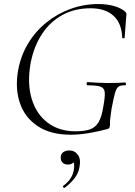

<svg xmlns="http://www.w3.org/2000/svg" viewBox="-20 -656 670 952"><path d="M330 12Q231 12 167 -30.5Q103 -73 78.5 -145.5Q54 -218 70 -308Q83 -380 119.5 -440.5Q156 -501 210 -544.5Q264 -588 330 -612Q396 -636 468 -636Q509 -636 544 -626.5Q579 -617 601 -598Q607 -591 607 -587Q607 -583 606 -575L598 -470Q597 -466 591.5 -466Q586 -466 586 -470Q583 -542 542 -578.5Q501 -615 429 -615Q350 -615 289 -581.5Q228 -548 188 -487Q148 -426 132 -344Q114 -243 137 -166.5Q160 -90 216.5 -47.5Q273 -5 354 -5Q397 -5 424.5 -14Q452 -23 468 -49Q484 -75 492 -126Q501 -174 499.5 -196.5Q498 -219 479 -226Q460 -233 414 -233Q409 -233 409.5 -241Q410 -249 414 -249Q466 -245 509 -244.5Q552 -244 600 -247Q604 -247 604.5 -240Q605 -233 600 -233Q579 -234 568 -226.5Q557 -219 550 -194Q543 -169 533 -116Q528 -83 526.5 -67Q525 -51 525.5 -43.5Q526 -36 524 -28Q523 -22 520.5 -20Q518 -18 512 -16Q468 -4 420.5 4Q373 12 330 12ZM301 275Q297 277 293.5 272.5Q290 268 294 265Q317 248 330 228Q343 208 346 186Q351 158 343 146.5Q335 135 324 132L351 125Q352 143 342 151.5Q332 160 317 160Q300 160 290.5 150.5Q281 141 281 125Q281 108 293 99Q305 90 324 90Q350 90 366 111.5Q382 133 374 173Q369 203 349.5 228Q330 253 301 275Z"/></svg>

Font: Cormorant Light
Style: Italic
Weight: 300
Italic angle: -10°
Designer: Christian Thalmann (Catharsis Fonts)
Foundry: Catharsis Fonts
Version: Version 4.000